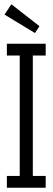

<svg xmlns="http://www.w3.org/2000/svg" viewBox="-20 -875 245 895"><path d="M12 -616H72V-55H12V0H193V-55H133V-616H193V-671H12ZM1 -807 143 -721 164 -753 33 -855Z"/></svg>

Font: Stint Ultra Condensed
Style: Regular
Weight: 400
Width: 1
Designer: Astigmatic (AOETI)
Foundry: Astigmatic (AOETI)
Version: Version 1.000